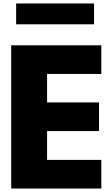

<svg xmlns="http://www.w3.org/2000/svg" viewBox="-20 -1086 648 1106"><path d="M73 -1066V-946H521.8V-1066ZM563.6 -825H44.4V0H563.6V-165H251.2V-331H550.4V-496H251.2V-660H563.6Z"/></svg>

Font: Hussar
Style: BdWide
Weight: 700
Foundry: Cannot Into Space Fonts
Version: Version 2.00